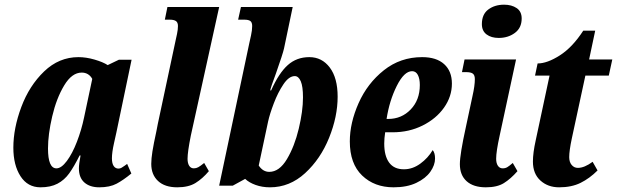

<svg xmlns="http://www.w3.org/2000/svg" viewBox="-20 -790 2635 820"><path d="M37 -159Q37 -242 71 -333Q105 -424 168.5 -485Q232 -546 315 -546Q348 -546 384 -535.5Q420 -525 440 -512L488 -535H542L477 -224Q476 -219 467 -179Q458 -139 458 -114Q458 -92 465.5 -81Q473 -70 486 -70Q493 -70 499 -73.5Q505 -77 512 -82Q519 -87 523 -90L541 -49Q507 -21 478 -5.5Q449 10 404 10Q364 10 340.5 -10.5Q317 -31 317 -71Q317 -89 324 -126H320Q296 -78 275.5 -49.5Q255 -21 225.5 -5.5Q196 10 153 10Q98 10 67.5 -37.5Q37 -85 37 -159ZM339 -288 374 -453Q367 -466 355.5 -473Q344 -480 329 -480Q287 -480 254 -425Q221 -370 203 -293Q185 -216 185 -156Q185 -71 221 -71Q242 -71 265.5 -102.5Q289 -134 308.5 -184.5Q328 -235 339 -288Z M626 -90Q626 -112 631 -143.5Q636 -175 648 -230L654 -261L731 -622Q732 -626 736 -645Q740 -664 740 -679Q740 -694 731.5 -700Q723 -706 705 -706H684L695 -760H916L795 -211Q781 -141 781 -112Q781 -93 788 -82Q795 -71 808 -71Q818 -71 827 -76Q836 -81 852 -94L872 -59Q845 -27 815 -8.5Q785 10 737 10Q684 10 655 -17Q626 -44 626 -90Z M1027 -26 974 3H916L1045 -607Q1047 -616 1052 -638.5Q1057 -661 1057 -679Q1057 -694 1049.5 -700Q1042 -706 1023 -706H997L1009 -760H1230L1193 -583Q1188 -560 1158 -475Q1137 -419 1134 -404H1138Q1171 -478 1209 -512Q1247 -546 1301 -546Q1355 -546 1388.5 -501.5Q1422 -457 1422 -377Q1422 -292 1385.5 -201.5Q1349 -111 1283 -50.5Q1217 10 1133 10Q1100 10 1072 0Q1044 -10 1027 -26ZM1274 -374Q1274 -421 1264.5 -443Q1255 -465 1239 -465Q1214 -465 1190.5 -430Q1167 -395 1149.5 -349Q1132 -303 1125 -271L1085 -83Q1103 -56 1130 -56Q1173 -56 1205.5 -110.5Q1238 -165 1256 -240.5Q1274 -316 1274 -374Z M1474 -186Q1474 -265 1511.5 -349.5Q1549 -434 1619.5 -490Q1690 -546 1783 -546Q1844 -546 1877 -516Q1910 -486 1910 -433Q1910 -378 1876.5 -330.5Q1843 -283 1785 -254Q1727 -225 1657 -225H1625Q1621 -199 1621 -177Q1621 -124 1642 -95.5Q1663 -67 1705 -67Q1742 -67 1775 -91Q1808 -115 1828 -149Q1838 -137 1838 -113Q1838 -85 1818 -56.5Q1798 -28 1758 -9Q1718 10 1661 10Q1579 10 1526.5 -40.5Q1474 -91 1474 -186ZM1638 -282Q1695 -282 1734 -322.5Q1773 -363 1773 -427Q1773 -454 1764.5 -470Q1756 -486 1740 -486Q1706 -486 1674.5 -423Q1643 -360 1631 -282Z M2038 -687Q2038 -729 2065.5 -749.5Q2093 -770 2133 -770Q2165 -770 2186.5 -755.5Q2208 -741 2208 -711Q2208 -671 2179 -649.5Q2150 -628 2110 -628Q2078 -628 2058 -643Q2038 -658 2038 -687ZM1944 -89Q1944 -131 1970 -249L1998 -380Q2008 -424 2008 -452Q2008 -469 1999.5 -475.5Q1991 -482 1970 -482H1953L1964 -536H2184L2114 -211Q2099 -143 2099 -112Q2099 -93 2106.5 -82Q2114 -71 2127 -71Q2138 -71 2146.5 -76Q2155 -81 2170 -94L2190 -59Q2161 -26 2132 -8Q2103 10 2055 10Q2002 10 1973 -16Q1944 -42 1944 -89Z M2256 -100Q2256 -137 2268 -191L2327 -467H2265L2276 -519Q2317 -519 2371 -553.5Q2425 -588 2471 -659H2522L2496 -536H2595L2580 -467H2480L2422 -198Q2411 -146 2411 -119Q2411 -98 2421.5 -85.5Q2432 -73 2448 -73Q2476 -73 2511 -99L2532 -62Q2498 -28 2459.5 -9Q2421 10 2368 10Q2320 10 2288 -19Q2256 -48 2256 -100Z"/></svg>

Font: Noto Serif CondExtraBold
Style: Italic
Weight: 800
Width: 3
Italic angle: -12°
Designer: Monotype Design Team
Foundry: Monotype Imaging Inc.
Version: Version 1.001